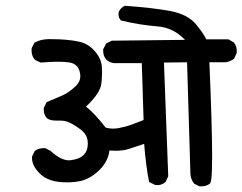

<svg xmlns="http://www.w3.org/2000/svg" viewBox="-20 -704 855 677"><path d="M718.3 -484.4Q728 -256.8 728 -151.4Q728 -91.3 724.6 -69.8Q723.6 -63.5 721.2 -57.6L719.7 -56.2Q707 -46.9 689 -46.9Q687 -46.9 683.6 -46.9L665 -56.2L663.6 -57.6Q652.3 -72.8 651.4 -91.8L639.6 -484.4L558.1 -483.4L573.2 -82.5L564 -62.5L562.5 -61.5Q550.8 -51.3 534.7 -51.3Q531.7 -51.3 527.3 -51.8L505.9 -62Q494.6 -116.2 488.3 -196.8Q460.4 -187.5 435.5 -179.2Q415 -172.4 387.2 -172.4Q377 -172.4 365.7 -173.3Q362.3 -136.7 330.6 -104.5Q298.3 -72.8 262.2 -65.4Q240.2 -61 216.3 -61Q182.1 -61 160.2 -68.4Q135.3 -76.2 118.2 -94.2Q92.8 -120.1 92.8 -147.5Q92.8 -148.4 92.8 -151.4L102.1 -170.9L103.5 -172.4Q116.2 -181.6 134.3 -181.6Q136.2 -181.6 139.6 -181.6L157.7 -172.4Q194.3 -138.7 223.1 -138.7Q226.6 -138.7 229.5 -139.2Q261.7 -143.1 276.4 -159.2Q289.6 -173.3 289.6 -197.3Q289.6 -211.4 285.2 -221.7Q279.3 -235.4 267.1 -245.1Q243.2 -263.7 224.6 -272Q210 -278.8 191.4 -278.8H177.2Q155.8 -278.8 145 -287.6Q134.3 -299.8 134.3 -316.4Q134.3 -319.8 134.8 -324.7L144.5 -343.8L198.2 -366.7Q222.2 -377 246.6 -399.9Q263.2 -415.5 263.2 -436Q263.2 -442.9 261.2 -450.2Q258.3 -463.9 250 -471.7Q240.7 -481.4 223.9 -483.9Q207 -486.3 184.1 -486.3Q158.2 -486.3 123.5 -483.4L103.5 -492.7L102.5 -494.1Q91.3 -506.8 91.3 -525.9Q91.3 -529.3 91.8 -534.7L101.6 -553.7L104 -554.7Q124 -565.4 149.9 -565.9Q155.8 -565.9 162.1 -565.9Q217.8 -565.9 258.8 -557.1Q290 -550.3 312.7 -525.4Q335.4 -500.5 338.9 -471.7Q339.8 -460.4 339.8 -450.2Q339.8 -430.2 337.4 -409.2Q333 -374.5 283.2 -328.1Q310.5 -307.6 353 -253.9Q366.2 -250.5 377.4 -250.5Q388.7 -250.5 398.9 -252.4Q424.8 -257.3 445.6 -265.1Q466.3 -272.9 486.3 -280.8L480 -481.4H381.3Q365.7 -483.9 355 -493.7Q343.8 -505.9 343.8 -524.9Q343.8 -526.9 343.8 -530.3L354.5 -550.8L374 -560.5L632.3 -563.5Q591.3 -606.4 536.6 -610.8Q470.2 -616.2 406.7 -631.8L405.3 -633.3Q397.9 -641.6 397.9 -653.8Q397.9 -659.7 399.4 -663.1Q402.3 -669.9 407.5 -675Q412.6 -680.2 420.4 -683.6Q516.6 -676.8 578.6 -665.5Q643.1 -653.8 672.9 -616.2Q698.7 -584 707.5 -565.4H785.2L804.2 -554.7L805.2 -553.7Q814.9 -541 814.9 -524.4Q814.9 -521 814.5 -516.6L805.2 -496.6Q791 -486.8 775.9 -484.4Z"/></svg>

Font: Bakudai
Style: Bold
Weight: 700
Version: Version 1.48